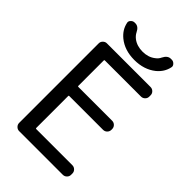

<svg xmlns="http://www.w3.org/2000/svg" viewBox="-274 -1057 1136 1136"><g transform="rotate(45 294.0 -489.0)"><path d="M181.6 -674.8Q177.7 -674.8 177.7 -669.9V-457Q177.7 -453.1 181.6 -453.1H464.8Q479.5 -453.1 489.7 -442.9Q500 -432.6 500 -418V-412.1Q500 -397.5 489.7 -387.2Q479.5 -377 464.8 -377H181.6Q177.7 -377 177.7 -373V-105.5Q177.7 -100.6 181.6 -100.6H484.4Q499 -100.6 509.3 -90.3Q519.5 -80.1 519.5 -66.4V-54.7Q519.5 -41 509.3 -30.8Q499 -20.5 484.4 -20.5H119.1Q105.5 -20.5 95.2 -30.8Q85 -41 85 -54.7V-720.7Q85 -734.4 95.2 -744.6Q105.5 -754.9 119.1 -754.9H484.4Q499 -754.9 509.3 -744.6Q519.5 -734.4 519.5 -720.7V-709Q519.5 -695.3 509.3 -685.1Q499 -674.8 484.4 -674.8ZM118.2 -923.8Q117.2 -926.8 117.2 -929.7Q117.2 -939.5 125 -947.3Q134.8 -958 148.4 -958H154.3Q181.6 -958 197.3 -924.8Q206.1 -907.2 223.6 -893.6Q255.9 -869.1 303.2 -869.1Q350.6 -869.1 382.8 -894.5Q400.4 -907.2 408.2 -924.8Q424.8 -958 451.2 -958H459Q472.7 -958 482.4 -947.3Q490.2 -939.5 490.2 -929.7Q490.2 -926.8 489.3 -923.8Q479.5 -877 439.5 -843.8Q384.8 -799.8 303.2 -799.8Q221.7 -799.8 168 -843.8Q127.9 -877 118.2 -923.8Z"/></g></svg>

Font: Gen Jyuu GothicL Regular
Style: Regular
Weight: 400
Designer: [Source Han Sans]
Ryoko NISHIZUKA  (kana & ideographs); Paul D. Hunt (Latin, Greek & Cyrillic); Wenlong ZHANG  (bopomofo
Version: Version 1.002.20150607